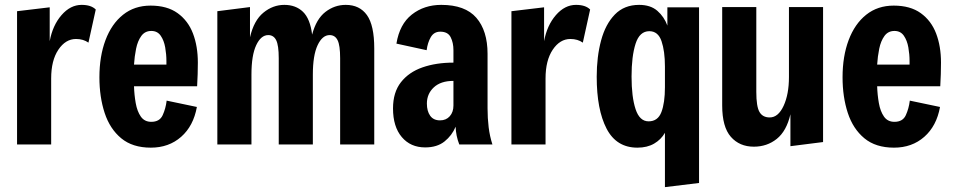

<svg xmlns="http://www.w3.org/2000/svg" viewBox="-20 -593 3912 788"><path d="M50 0V-547L184 -563V-424Q196 -489 232.5 -531Q269 -573 315 -573Q354 -573 373 -554L343 -418Q322 -433 292 -433Q249 -433 219.5 -389Q190 -345 190 -271V0Z M599 13Q524 13 477.5 -25.5Q431 -64 409.5 -129.5Q388 -195 388 -276Q388 -362 413 -428.5Q438 -495 485 -532.5Q532 -570 598 -570Q666 -570 709 -539Q752 -508 772 -455.5Q792 -403 792 -336Q792 -290 789 -239H530Q531 -204 537 -170Q543 -136 558 -114.5Q573 -93 601 -93Q635 -93 647.5 -120Q660 -147 664 -180L788 -154Q774 -76 723.5 -31.5Q673 13 599 13ZM530 -328H663V-342Q663 -370 658 -398.5Q653 -427 639.5 -446.5Q626 -466 601 -466Q575 -466 560 -445.5Q545 -425 538.5 -393Q532 -361 530 -328Z M872 0V-547L1006 -564V-440Q1022 -509 1061 -541Q1100 -573 1147 -573Q1194 -573 1223.5 -544.5Q1253 -516 1261 -451Q1278 -515 1315.5 -544Q1353 -573 1399 -573Q1456 -573 1486 -531Q1516 -489 1516 -394V0H1376V-354Q1376 -407 1365.5 -428Q1355 -449 1333 -449Q1303 -449 1283.5 -407.5Q1264 -366 1264 -287V0H1124V-354Q1124 -407 1113.5 -428Q1103 -449 1081 -449Q1051 -449 1031.5 -407.5Q1012 -366 1012 -287V0Z M1725 12Q1665 12 1629 -30.5Q1593 -73 1593 -148Q1593 -214 1625.5 -255.5Q1658 -297 1714 -316.5Q1770 -336 1841 -336V-387Q1841 -418 1829.5 -440.5Q1818 -463 1787 -463Q1761 -463 1748 -440.5Q1735 -418 1731 -387L1607 -414Q1620 -494 1670.5 -533.5Q1721 -573 1791 -573Q1889 -573 1935 -520Q1981 -467 1981 -372V-148Q1981 -108 1985.5 -71Q1990 -34 2001 0H1865Q1851 -36 1850 -73Q1835 -37 1804.5 -12.5Q1774 12 1725 12ZM1732 -168Q1732 -137 1745.5 -118Q1759 -99 1786 -99Q1811 -99 1826 -116Q1841 -133 1841 -160V-261Q1789 -261 1760.5 -234.5Q1732 -208 1732 -168Z M2079 0V-547L2213 -563V-424Q2225 -489 2261.5 -531Q2298 -573 2344 -573Q2383 -573 2402 -554L2372 -418Q2351 -433 2321 -433Q2278 -433 2248.5 -389Q2219 -345 2219 -271V0Z M2709 175V-48Q2693 -20 2664.5 -3.5Q2636 13 2596 13Q2510 13 2469.5 -65Q2429 -143 2429 -278Q2429 -360 2447 -427Q2465 -494 2503.5 -533.5Q2542 -573 2603 -573Q2650 -573 2678 -548.5Q2706 -524 2719 -488V-563H2849V158ZM2642 -95Q2680 -95 2694.5 -133Q2709 -171 2709 -235V-320Q2709 -383 2695 -424Q2681 -465 2645 -465Q2605 -465 2588.5 -413.5Q2572 -362 2572 -279Q2572 -195 2588.5 -145Q2605 -95 2642 -95Z M3074 9Q3015 9 2979.5 -31.5Q2944 -72 2944 -160V-564H3084V-216Q3084 -156 3097 -133.5Q3110 -111 3139 -111Q3174 -111 3196 -158.5Q3218 -206 3218 -277V-564H3358V-10L3224 7V-124Q3208 -55 3168 -23Q3128 9 3074 9Z M3649 13Q3574 13 3527.5 -25.5Q3481 -64 3459.5 -129.5Q3438 -195 3438 -276Q3438 -362 3463 -428.5Q3488 -495 3535 -532.5Q3582 -570 3648 -570Q3716 -570 3759 -539Q3802 -508 3822 -455.5Q3842 -403 3842 -336Q3842 -290 3839 -239H3580Q3581 -204 3587 -170Q3593 -136 3608 -114.5Q3623 -93 3651 -93Q3685 -93 3697.5 -120Q3710 -147 3714 -180L3838 -154Q3824 -76 3773.5 -31.5Q3723 13 3649 13ZM3580 -328H3713V-342Q3713 -370 3708 -398.5Q3703 -427 3689.5 -446.5Q3676 -466 3651 -466Q3625 -466 3610 -445.5Q3595 -425 3588.5 -393Q3582 -361 3580 -328Z"/></svg>

Font: Freeman
Style: Regular
Weight: 400
Designer: Vernon Adams, Aoife Mooney, Rodrigo Fuenzalida
Foundry: Rodrigo Fuenzalida
Version: Version 1.000; ttfautohint (v1.8.4.7-5d5b)